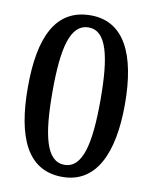

<svg xmlns="http://www.w3.org/2000/svg" viewBox="-83 -787 684 859"><g transform="rotate(10 259.0 -357.0)"><path d="M259 10C411 10 479 -133 479 -358C479 -585 412 -724 260 -724C99 -724 38 -583 38 -359C38 -132 100 10 259 10ZM259 -45C176 -45 150 -161 150 -358C150 -555 176 -669 260 -669C342 -669 368 -555 368 -358C368 -161 342 -45 259 -45Z"/></g></svg>

Font: Noto Serif Tamil SemiCondensed Medium
Style: Regular
Weight: 500
Width: 4
Designer: Indian Type Foundry, Tom Grace, and the Monotype Design Team
Foundry: Monotype Imaging Inc.
Version: Version 2.004